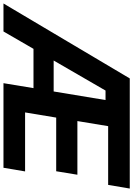

<svg xmlns="http://www.w3.org/2000/svg" viewBox="122 -917 768 1106"><g transform="rotate(90 506.0 -364.0)"><path d="M-26.9 0 404.8 -727.5H1039.1L1018.1 -603H679.7L650.4 -425.8H959.5L939.5 -303.7H630.4L600.6 -124.5H940.4L919.4 0H432.1L529.3 -587.9H474.6L134.3 0ZM171.9 -172.9 190.9 -289.1H553.2L533.7 -172.9Z"/></g></svg>

Font: Inter 20pt
Style: Bold Italic
Weight: 700
Italic angle: -9.3988°
Version: Version 4.001;git-66647c0bb